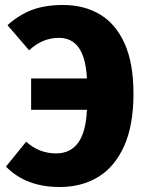

<svg xmlns="http://www.w3.org/2000/svg" viewBox="-20 -733 583 771"><path d="M220 18Q84 18 4 -64L85 -164Q137 -117 205 -117Q322 -117 329 -292H105V-418H329Q321 -581 217 -581Q150 -581 97 -531L10 -632Q57 -674 109.5 -693.5Q162 -713 233 -713Q318 -713 381.5 -675Q445 -637 480.5 -558Q516 -479 516 -357Q516 -230 478.5 -146.5Q441 -63 374.5 -22.5Q308 18 220 18Z"/></svg>

Font: Trujillo ExtraBold
Style: Regular
Weight: 800
Designer: Fira Sans original fonts by bBox Type GmbH, Carrois Corporate GbR, & Edenspiekermann AG / Changes by Cristiano Sobral
Foundry: Fira Sans original fonts by bBox Type GmbH, Carrois Corporate GbR, & Edenspiekermann AG / Changes by Cristiano Sobral
Version: Version 4.301;July 28, 2020;FontCreator 13.0.0.2655 64-bit